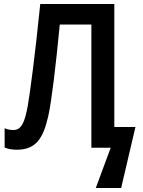

<svg xmlns="http://www.w3.org/2000/svg" viewBox="-20 -734 709 954"><path d="M548 -103V-714H180C155 -466 130 -278 118 -208C104 -133 89 -88 47 -88C30 -88 16 -91 3 -97V-1C19 6 40 10 65 10C160 9 195 -48 220 -158C237 -236 257 -404 277 -612H434V0H530L456 200H582L653 -103Z"/></svg>

Font: Noto Sans UI SemiCondensed Medium
Style: Regular
Weight: 500
Width: 4
Designer: Monotype Design Team
Foundry: Monotype Imaging Inc.
Version: Version 1.901